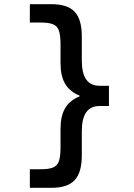

<svg xmlns="http://www.w3.org/2000/svg" viewBox="-20 -790 640 920"><path d="M227 110Q303 110 337.5 73.5Q372 37 372 -45V-162Q372 -282 457 -282H502V-379H457Q372 -379 372 -499V-615Q372 -698 337.5 -734Q303 -770 227 -770H123V-682H175Q214 -682 234.5 -673.5Q255 -665 262.5 -642.5Q270 -620 270 -577V-488Q270 -426 292 -388.5Q314 -351 361 -332V-328Q314 -309 292 -271.5Q270 -234 270 -172V-84Q270 -41 262.5 -18.5Q255 4 234.5 12.5Q214 21 175 21H123V110Z"/></svg>

Font: M PLUS Code Latin 60 Medium
Style: Regular
Weight: 500
Width: 7
Monospace: yes
Designer: Coji Morishita
Foundry: UNDERFOREST DESIGN
Version: Version 1.005; ttfautohint (v1.8.3)